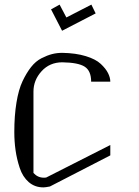

<svg xmlns="http://www.w3.org/2000/svg" viewBox="-20 -812 602 832"><path d="M267.6 -736.3 376 -792 394.5 -753.9 249 -678.7 201.2 -771.5 238.3 -792ZM250 -583Q308.6 -582 351.6 -568.8Q394.5 -555.7 416.5 -535.2Q438.5 -514.6 448.2 -495.1Q458 -475.6 458 -458H375Q375 -504.9 347.2 -522.9Q319.3 -541 250 -542Q195.3 -542 160.2 -503.4Q125 -464.8 125 -415V-62.5Q143.6 -42 169.9 -42Q176.8 -42 180.7 -43L458 -183.6V-138.7L196.3 -3.9Q176.8 0 168 0Q130.9 0 104.5 -22.9Q78.1 -45.9 65.4 -84.5Q52.7 -123 47.4 -161.1Q42 -199.2 42 -240.2Q42 -310.5 51.3 -367.2Q60.5 -423.8 77.6 -460Q94.7 -496.1 114.7 -521.5Q134.8 -546.9 159.7 -559.6Q184.6 -572.3 205.6 -577.6Q226.6 -583 250 -583Z"/></svg>

Font: wanta
Style: Medium
Weight: 500
Version: Version 0.91